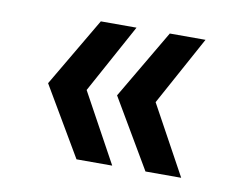

<svg xmlns="http://www.w3.org/2000/svg" viewBox="-49 -551 586 466"><g transform="rotate(10 244.0 -318.0)"><path d="M165 -488H253L160 -318L253 -148H165L65 -318ZM335 -488H423L330 -318L423 -148H335L235 -318Z"/></g></svg>

Font: RopaSansRegular
Style: Regular
Weight: 400
Designer: Botio Nikoltchev
Foundry: Botjo Nikoltchev
Version: Version 1.002